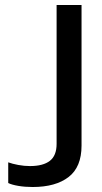

<svg xmlns="http://www.w3.org/2000/svg" viewBox="-20 -740 411 770"><path d="M111 10Q80 10 53.5 5.5Q27 1 13 -6V-89Q29 -83 53 -78.5Q77 -74 100 -74Q153 -74 180 -95Q207 -116 207 -163V-720H307V-156Q307 -70 255 -30Q203 10 111 10Z"/></svg>

Font: Instrument Sans SemiCondensed Medium
Style: Regular
Weight: 500
Width: 4
Designer: Rodrigo Fuenzalida
Foundry: fragTYPE
Version: Version 1.000;gftools[0.9.28]